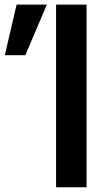

<svg xmlns="http://www.w3.org/2000/svg" viewBox="-36 -792 471 812"><path d="M201.2 0V-772.5H330.1V0ZM-15.6 -558.6 34.2 -772.5H162.1L71.3 -558.6Z"/></svg>

Font: Gothic A1
Style: Bold
Weight: 700
Version: Version 2.50